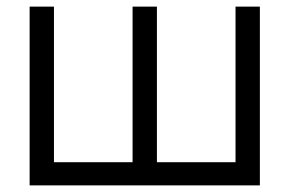

<svg xmlns="http://www.w3.org/2000/svg" viewBox="-20 -560 875 580"><path d="M69.5 -540H143V-70H380.5V-540H454V-70H691.5V-540H765V0H69.5Z"/></svg>

Font: Vela Sans
Style: Regular
Weight: 400
Designer: Principal design: Mikhail Sharanda - project Manrope.
Design modification: Ravid Balaliev
Foundry: Mikhail Sharanda
Version: Version 1.001;August 23, 2023;FontCreator 14.0.0.2901 64-bit